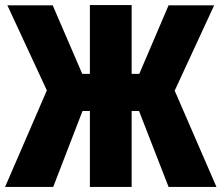

<svg xmlns="http://www.w3.org/2000/svg" viewBox="-30 -734 870 754"><path d="M-10 0 154 -379 -1 -713H177L293 -444H323V-714H487V-444H517L632 -713H811L656 -378L820 0H632L516 -298H487V0H323V-298H294L179 0Z"/></svg>

Font: Noto Sans ExtraCondensed Black
Style: Regular
Weight: 900
Width: 2
Designer: Monotype Design Team
Foundry: Monotype Imaging Inc.
Version: Version 2.013; ttfautohint (v1.8.4.7-5d5b)